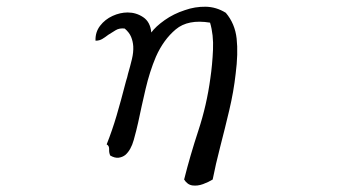

<svg xmlns="http://www.w3.org/2000/svg" viewBox="-20 -496 1040 585"><path d="M698 -271Q692 -217 678.5 -160Q665 -103 651 -49Q637 5 628 51Q615 59 598.5 65Q582 71 566.5 69Q551 67 541 51Q559 -21 584.5 -98.5Q610 -176 621 -258Q627 -299 629 -344.5Q631 -390 620 -427Q553 -438 515.5 -406.5Q478 -375 455 -323Q436 -278 423.5 -224.5Q411 -171 401 -123Q396 -100 387.5 -69.5Q379 -39 362 -24Q353 -17 341.5 -15.5Q330 -14 316 -22Q312 -30 312.5 -41Q313 -52 305 -56Q322 -99 335 -143Q348 -187 364 -249Q366 -255 367.5 -260.5Q369 -266 370 -271Q377 -295 382 -316Q387 -337 386 -355Q385 -370 379.5 -383.5Q374 -397 360 -409Q344 -411 332.5 -404Q321 -397 310 -390Q301 -383 292 -377.5Q283 -372 271 -372Q270 -398 285 -417.5Q300 -437 323 -447.5Q346 -458 369 -458Q395 -458 416.5 -443.5Q438 -429 441 -397Q454 -415 481.5 -434.5Q509 -454 543 -465Q574 -476 606.5 -475.5Q639 -475 668 -457Q696 -424 701 -378.5Q706 -333 698 -271Z"/></svg>

Font: Yuji Mai
Style: Regular
Weight: 400
Designer: Kataoka Yuji
Foundry: Kinuta Font Factory
Version: Version 3.002